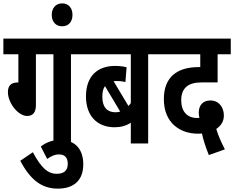

<svg xmlns="http://www.w3.org/2000/svg" viewBox="-20 -851 1389 1139"><path d="M193 -529H297V0H401V-529H473V-622H0V-529H89V-361L88 -362C41 -362 27 -339 27 -304C27 -241 87 -163 141 -163C177 -163 193 -186 193 -228Z M323 268C424 268 474 213 474 124C474 38 430 -21 336 -21C292 -21 255 -7 222 18L260 92C279 78 303 65 330 65C362 65 382 82 382 121C382 160 360 180 317 180C263 180 224 144 175 52L100 103C160 214 225 268 323 268Z M287 -763C287 -723 310 -695 349 -695C388 -695 410 -723 410 -763C410 -802 388 -831 349 -831C310 -831 287 -802 287 -763Z M931 -529V-622H461V-529H756V-239C751 -233 747 -227 742 -222L654 -369C660 -370 666 -371 672 -370C691 -371 709 -368 724 -364L731 -452C710 -457 689 -460 663 -460C560 -460 490 -401 490 -279C490 -163 557 -96 660 -96C697 -96 729 -105 756 -123V0H859V-529ZM587 -277C587 -305 592 -326 603 -340L693 -189C684 -186 674 -185 664 -185C618 -185 587 -213 587 -277Z M1219 69 1314 35C1291 -10 1274 -49 1263 -86C1292 -106 1308 -131 1308 -166C1308 -214 1279 -255 1228 -255C1185 -255 1159 -228 1159 -182C1159 -172 1161 -162 1163 -152C1158 -152 1154 -151 1150 -151C1091 -151 1055 -189 1055 -256C1055 -327 1095 -362 1174 -362H1271V-529H1349V-622H919V-529H1168V-453H1159C1025 -453 952 -389 952 -263C952 -116 1055 -58 1153 -58C1162 -58 1171 -58 1178 -59C1186 -21 1201 25 1219 69Z"/></svg>

Font: Noto Sans Devanagari ExtraCondensed SemiBold
Style: Regular
Weight: 600
Width: 2
Designer: Jelle Bosma - Monotype Design Team
Foundry: Monotype Imaging Inc.
Version: Version 2.004